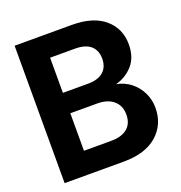

<svg xmlns="http://www.w3.org/2000/svg" viewBox="-127 -809 867 919"><g transform="rotate(-20 306.5 -350.0)"><path d="M47 0V-700H338Q447 -700 505 -650Q563 -600 563 -520Q563 -454 528 -414.5Q493 -375 441 -361Q482 -353 513 -328.5Q544 -304 561.5 -268Q579 -232 579 -191Q579 -106 519 -53Q459 0 348 0ZM187 -409H315Q366 -409 393 -432.5Q420 -456 420 -499Q420 -541 393.5 -564.5Q367 -588 314 -588H187ZM187 -114H326Q379 -114 408 -138Q437 -162 437 -208Q437 -253 407 -279Q377 -305 324 -305H187Z"/></g></svg>

Font: Host Grotesk Black
Style: Regular
Weight: 900
Designer: Doğukan Karapınar based on Poppins by Indian Type Foundry, Jonny Pinhorn
Foundry: Element Type
Version: Version 1.000; ttfautohint (v1.8.4.7-5d5b);gftools[0.9.33]